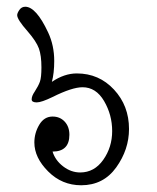

<svg xmlns="http://www.w3.org/2000/svg" viewBox="-20 -549 467 570"><path d="M136 -99Q144 -73 167.5 -55Q191 -37 218 -37Q260 -37 286.5 -74.5Q313 -112 313 -160Q313 -208 289 -249Q265 -290 225 -290Q194 -290 136 -261Q103 -245 89 -245Q74 -245 74 -254Q74 -264 83 -277Q94 -294 98.5 -306.5Q103 -319 103 -349Q103 -384 95.5 -405Q88 -426 62 -456Q31 -491 31 -504Q31 -510 37.5 -519.5Q44 -529 55 -529Q71 -529 88 -510Q105 -491 123 -452.5Q141 -414 141 -368Q141 -332 134 -306Q171 -331 208 -331Q274 -331 318.5 -283Q363 -235 363 -166Q363 -105 325 -52Q287 1 221 1Q164 1 123 -40Q82 -81 82 -126Q82 -154 96.5 -178.5Q111 -203 136 -203Q158 -203 172 -188Q186 -173 186 -149Q186 -99 136 -99Z"/></svg>

Font: LuenTai2017
Style: Regular
Weight: 400
Designer: LuenTai
Foundry: Microsoft Corpration
Version: Version 1.00 November 27, 2016, initial release